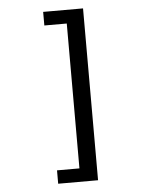

<svg xmlns="http://www.w3.org/2000/svg" viewBox="-53 -673 606 824"><g transform="rotate(-5 250.0 -261.0)"><path d="M335.9 -630.9V109.4H164.1V51.8H260.7V-572.3H164.1V-630.9Z"/></g></svg>

Font: BabelStone Pseudographica Colour
Style: Regular
Weight: 400
Designer: Andrew West
Foundry: BabelStone
Version: Version 16.0.0